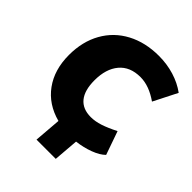

<svg xmlns="http://www.w3.org/2000/svg" viewBox="-241 -855 1164 1164"><g transform="rotate(45 341.0 -273.0)"><path d="M637 -64Q610 -37 559.5 -18Q509 1 451 8L438 169H273L287 -5Q174 -35 111.5 -121Q49 -207 49 -333Q49 -448 97.5 -534.5Q146 -621 234.5 -668Q323 -715 439 -715Q508 -715 570.5 -696Q633 -677 682 -641L605 -489Q525 -545 451 -545Q362 -545 314.5 -488.5Q267 -432 267 -334Q267 -248 303 -204Q339 -160 409 -160Q446 -160 487.5 -173.5Q529 -187 584 -215Z"/></g></svg>

Font: Nunito Sans Heavy Heavy
Style: Italic
Weight: 400
Italic angle: -4.541°
Designer: Vernon Adams
Foundry: Vernon Adams
Version: Version 2.002